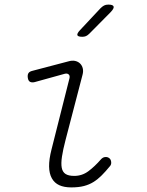

<svg xmlns="http://www.w3.org/2000/svg" viewBox="-20 -805 640 835"><path d="M131 -448Q119 -445 111 -449Q103 -453 101 -466Q99 -479 103.5 -486.5Q108 -494 121 -497L277 -538Q294 -543 307 -540Q320 -537 328.5 -528.5Q337 -520 340 -507.5Q343 -495 339 -480L265 -196Q254 -154 249.5 -124Q245 -94 248.5 -75.5Q252 -57 265 -48.5Q278 -40 303 -40Q337 -40 364.5 -60.5Q392 -81 419 -112Q427 -121 437 -122Q447 -123 454 -118Q462 -113 463.5 -101Q465 -89 457 -81Q439 -59 422 -42Q405 -25 386.5 -13.5Q368 -2 345 4Q322 10 290 10Q259 10 238 0.5Q217 -9 205.5 -29.5Q194 -50 193.5 -81Q193 -112 204 -155L282 -464Q285 -476 278.5 -481.5Q272 -487 261 -484ZM369 -659Q361 -651 354 -648Q347 -645 338 -645Q319 -645 316.5 -652Q314 -659 328 -674L417 -769Q425 -777 432.5 -781Q440 -785 451 -785Q471 -785 474 -777Q477 -769 462 -753Z"/></svg>

Font: Maple Mono NL Thin
Style: Italic
Weight: 250
Italic angle: -10°
Monospace: yes
Designer: subframe7536
Version: Version 7.000